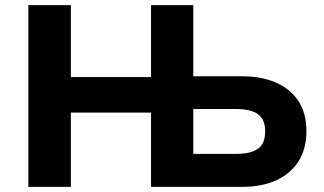

<svg xmlns="http://www.w3.org/2000/svg" viewBox="-20 -725 1258 745"><path d="M90 0V-705H255V-426H566V-705H730V-429H920Q996 -429 1052 -404Q1108 -379 1138.5 -332Q1169 -285 1169 -216Q1169 -148 1138.5 -99.5Q1108 -51 1052 -25.5Q996 0 920 0H566V-288H255V0ZM730 -128H896Q955 -128 982 -148.5Q1009 -169 1009 -215Q1009 -261 981.5 -281.5Q954 -302 896 -302H730Z"/></svg>

Font: Nunito Sans 7pt ExtraBold
Style: Regular
Weight: 800
Designer: Vernon Adams
Foundry: Vernon Adams
Version: Version 3.101;gftools[0.9.27]